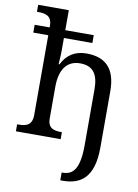

<svg xmlns="http://www.w3.org/2000/svg" viewBox="-105 -828 815 1136"><g transform="rotate(10 302.0 -260.0)"><path d="M339 240H354C462 240 539 187 539 8V-330C539 -467 476 -526 362 -526C294 -526 245 -495 215 -435H210C210 -435 214 -484 214 -520V-593H385V-640H214V-760H30V-718H38C82 -718 120 -709 120 -650V-640H30V-593H120V-114C120 -51 83 -42 38 -42H30V0H299V-42H296C252 -42 214 -50 214 -109V-300C214 -398 252 -462 335 -462C416 -462 445 -412 445 -325V9C445 150 409 193 345 193H339Z"/></g></svg>

Font: Noto Serif
Style: Regular
Weight: 400
Designer: Monotype Design Team
Foundry: Monotype Imaging Inc.
Version: Version 2.015